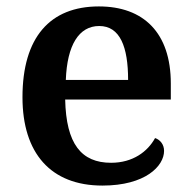

<svg xmlns="http://www.w3.org/2000/svg" viewBox="-20 -568 598 598"><path d="M299 10C433 10 491 -51 491 -98C491 -119 478 -133 463 -138C440 -96 394 -61 326 -61C233 -61 186 -120 183 -258H512V-308C512 -466 427 -548 288 -548C136 -548 50 -452 50 -265C50 -91 138 10 299 10ZM379 -319H185C189 -428 226 -487 289 -487C354 -487 379 -422 379 -319Z"/></svg>

Font: Noto Serif Ethiopic SemiBold
Style: Regular
Weight: 600
Designer: Monotype Design Team
Foundry: Monotype Imaging Inc.
Version: Version 2.102